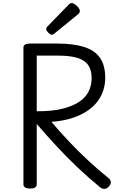

<svg xmlns="http://www.w3.org/2000/svg" viewBox="-20 -1233 777 1270"><path d="M179 14Q157 14 146 7Q135 0 135 -14V-918Q135 -932 146.5 -938.5Q158 -945 180 -945H355Q465 -945 536 -922.5Q607 -900 641.5 -850.5Q676 -801 676 -718Q676 -676 664.5 -639.5Q653 -603 632 -572Q611 -541 580 -516Q549 -491 509.5 -472.5Q470 -454 422.5 -442.5Q375 -431 320 -427Q376 -361 436.5 -297Q497 -233 562.5 -172Q628 -111 699 -54Q710 -46 713 -30.5Q716 -15 697 4Q684 16 670 16.5Q656 17 641 5Q564 -58 491 -127.5Q418 -197 351 -269.5Q284 -342 223 -413V-14Q223 0 212 7Q201 14 179 14ZM223 -497Q273 -497 316 -501Q359 -505 396 -514.5Q433 -524 462.5 -537Q492 -550 515.5 -568Q539 -586 554.5 -608.5Q570 -631 578 -658.5Q586 -686 586 -718Q586 -772 562.5 -804Q539 -836 490.5 -850.5Q442 -865 368 -865H223ZM323 -1003Q313 -1003 299.5 -1017Q286 -1031 286 -1041Q286 -1045 287 -1048.5Q288 -1052 294 -1058L434 -1202Q439 -1207 443.5 -1210Q448 -1213 453 -1213Q463 -1213 476 -1204Q489 -1195 498.5 -1183Q508 -1171 508 -1161Q508 -1154 505.5 -1149Q503 -1144 493 -1136L342 -1013Q336 -1009 331.5 -1006Q327 -1003 323 -1003Z"/></svg>

Font: Playwrite HU
Style: Regular
Weight: 400
Designer: Veronika Burian, José Scaglione
Foundry: TypeTogether
Version: Version 1.002